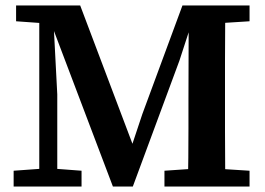

<svg xmlns="http://www.w3.org/2000/svg" viewBox="-20 -684 970 704"><path d="M30 0V-58L141 -66H173L279 -58V0ZM39 -606V-664H166V-598H151ZM124 0V-664H173L190 -338V0ZM394 0 170 -591H144V-664H274L472 -140H460L502 -266L649 -664H712V-591H680L638 -462L467 0ZM583 0V-58L700 -66H769L895 -58V0ZM669 0Q670 -54 670.5 -107Q671 -160 671 -212.5Q671 -265 671 -317L672 -664H806Q806 -614 805.5 -563Q805 -512 805 -461Q805 -410 805 -358V-306Q805 -256 805 -204.5Q805 -153 805.5 -102Q806 -51 806 0ZM754 -598V-664H895V-606L769 -598Z"/></svg>

Font: Source Serif 4 SemiBold
Style: Regular
Weight: 600
Designer: Frank Grießhammer
Foundry: Adobe Systems Incorporated
Version: Version 4.004;hotconv 1.0.116;makeotfexe 2.5.65601